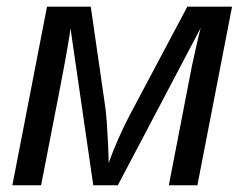

<svg xmlns="http://www.w3.org/2000/svg" viewBox="-20 -548 726 568"><path d="M179.7 -407.7Q176.3 -385.3 156.7 -283.2Q137.2 -181.2 101.6 0H16.6L119.1 -528.3H248.5L289.6 -244.1Q293.5 -220.7 295.9 -186.8Q298.3 -152.8 299.8 -119.9Q301.3 -86.9 301.3 -65.9Q328.1 -139.2 362.8 -205.6L534.2 -528.3H666.5L564 0H479.5L547.9 -353.5Q553.2 -377.9 561 -412.6Q568.8 -447.3 573.7 -465.3L328.6 0H255.9L188.5 -464.4Q188 -458 185.8 -444.1Q183.6 -430.2 179.7 -407.7Z"/></svg>

Font: Arimo
Style: Italic
Weight: 400
Italic angle: -12°
Designer: Steve Matteson
Foundry: Monotype Imaging Inc.
Version: Version 1.33